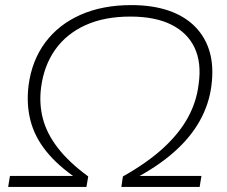

<svg xmlns="http://www.w3.org/2000/svg" viewBox="-20 -733 892 753"><path d="M12 0 19 -43H282L281 -33Q207 -83 161.5 -139.5Q116 -196 99.5 -260.5Q83 -325 92 -398Q105 -496 157.5 -566.5Q210 -637 296 -675Q382 -713 495 -713Q578 -713 641 -691.5Q704 -670 745 -628.5Q786 -587 802.5 -529Q819 -471 809 -396Q800 -325 764 -260Q728 -195 664 -138Q600 -81 509 -33L510 -43H770L763 0H456L462 -41Q558 -95 620.5 -152.5Q683 -210 717 -272Q751 -334 759 -403Q771 -486 743.5 -545Q716 -604 652.5 -636Q589 -668 491 -668Q389 -668 314.5 -634Q240 -600 196 -537.5Q152 -475 141 -389Q133 -325 148.5 -266.5Q164 -208 207.5 -152Q251 -96 326 -41L319 0Z"/></svg>

Font: Nunito Sans 10pt SemiExpanded ExtraLight
Style: Italic
Weight: 250
Width: 6
Italic angle: -9°
Designer: Vernon Adams
Foundry: Vernon Adams
Version: Version 3.101;gftools[0.9.27]